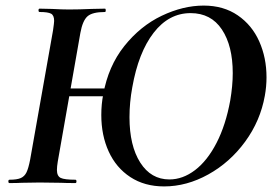

<svg xmlns="http://www.w3.org/2000/svg" viewBox="-20 -656 986 688"><path d="M191 -339H401L396 -311H186ZM174 -581Q174 -601 163 -607Q152 -613 122 -613Q118 -613 118 -619Q118 -625 122 -625L166 -624Q204 -622 227 -622Q262 -622 308 -624L356 -625Q359 -625 359 -619Q359 -613 356 -613Q311 -613 293.5 -597.5Q276 -582 268 -538L187 -77Q184 -59 184 -47Q184 -25 197.5 -18.5Q211 -12 250 -12Q254 -12 254 -6Q254 0 250 0Q217 0 198 -1L122 -2L58 -1Q42 0 14 0Q10 0 10 -6Q10 -12 14 -12Q41 -12 54.5 -18Q68 -24 75 -38.5Q82 -53 88 -84L170 -547Q174 -575 174 -581ZM343 -244Q343 -283 350 -318Q368 -419 425.5 -491Q483 -563 559.5 -599.5Q636 -636 710 -636Q781 -636 832 -601Q883 -566 909 -507.5Q935 -449 935 -379Q935 -346 929 -313Q913 -223 858.5 -148.5Q804 -74 726.5 -31Q649 12 568 12Q498 12 447 -21.5Q396 -55 369.5 -113Q343 -171 343 -244ZM805 -296Q814 -349 814 -394Q814 -492 775 -550.5Q736 -609 663 -609Q585 -609 530.5 -538.5Q476 -468 454 -343Q444 -289 444 -236Q444 -134 482.5 -73.5Q521 -13 587 -13Q635 -13 679 -46.5Q723 -80 756 -144Q789 -208 805 -296Z"/></svg>

Font: Cormorant Garamond
Style: Bold Italic
Weight: 700
Italic angle: -10°
Designer: Christian Thalmann (Catharsis Fonts)
Foundry: Catharsis Fonts
Version: Version 4.000